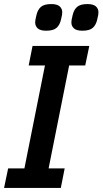

<svg xmlns="http://www.w3.org/2000/svg" viewBox="-23 -924 504 944"><path d="M-3 0 17 -96H97L198 -602H118L137 -698H416L396 -602H317L216 -96H295L276 0ZM204 -773Q175 -773 162.5 -784.5Q150 -796 150 -813Q150 -819 151 -826Q152 -833 156 -849Q162 -876 178 -890Q194 -904 229 -904Q258 -904 270.5 -892.5Q283 -881 283 -864Q283 -858 282 -851Q281 -844 277 -828Q271 -801 255 -787Q239 -773 204 -773ZM382 -773Q353 -773 340.5 -784.5Q328 -796 328 -813Q328 -819 329 -826Q330 -833 334 -849Q340 -876 356 -890Q372 -904 407 -904Q436 -904 448.5 -892.5Q461 -881 461 -864Q461 -858 460 -851Q459 -844 455 -828Q449 -801 433 -787Q417 -773 382 -773Z"/></svg>

Font: IBM Plex Sans Condensed SemiBold
Style: Italic
Weight: 600
Width: 3
Italic angle: -11°
Designer: Mike Abbink, Paul van der Laan, Pieter van Rosmalen
Foundry: Bold Monday
Version: Version 1.3